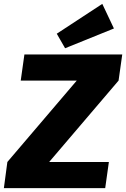

<svg xmlns="http://www.w3.org/2000/svg" viewBox="-27 -971 651 991"><path d="M370 -556 585 -555 226 -134 11 -135ZM535 -135 516 0H-7L11 -135ZM604 -690 585 -555H80L99 -690ZM501 -951 561 -824 309 -722 266 -797Z"/></svg>

Font: Exo 2 ExtraBold
Style: Italic
Weight: 800
Italic angle: -8°
Designer: Natanael Gama
Foundry: Natanael Gama
Version: Version 2.010